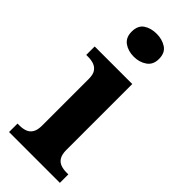

<svg xmlns="http://www.w3.org/2000/svg" viewBox="-249 -810 850 850"><g transform="rotate(45 176.0 -385.0)"><path d="M16.6 0V-53H29Q49.3 -53 65.2 -59Q81.1 -64.9 90.5 -80.3Q100 -95.7 100 -124.1V-416.1Q100 -443.2 90.3 -457.4Q80.5 -471.7 64.6 -477.3Q48.7 -483 29 -483H16.8V-536H252V-123.9Q252 -95.8 261.3 -80.3Q270.5 -64.8 286.9 -58.9Q303.3 -53 323 -53H334.8V0ZM171.4 -626.1Q135.3 -626.1 110.6 -643.9Q86 -661.7 86 -698Q86 -736.5 110.6 -753.2Q135.3 -769.9 171.4 -769.9Q206 -769.9 231.7 -753.2Q257.4 -736.5 257.4 -698Q257.4 -661.7 231.7 -643.9Q206 -626.1 171.4 -626.1Z"/></g></svg>

Font: Noto Serif Ethiopic
Style: Regular
Weight: 400
Designer: Monotype Design Team
Foundry: Monotype Imaging Inc.
Version: Version 2.102